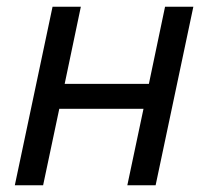

<svg xmlns="http://www.w3.org/2000/svg" viewBox="-20 -550 618 570"><path d="M24 0 136 -530H220L172 -301H422L470 -530H554L442 0H358L406 -227H156L108 0Z"/></svg>

Font: Geist Regular
Style: Italic
Weight: 400
Italic angle: -12°
Designer: Basement.studio, Andrés Briganti, Mateo Zaragoza
Foundry: Basement.studio, Vercel, Andrés Briganti, Guido Ferreyra, Mateo Zaragoza
Version: Version 1.500; ttfautohint (v1.8.4.7-5d5b)